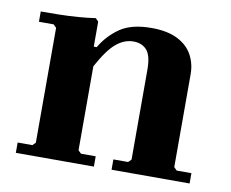

<svg xmlns="http://www.w3.org/2000/svg" viewBox="-61 -566 772 642"><g transform="rotate(10 325.0 -245.0)"><path d="M560 -45 570 -35H620V0H355V-35H405L415 -45V-350Q415 -398 398.5 -416.5Q382 -435 353 -435Q322 -435 294.5 -412Q267 -389 235 -330V-45L245 -35H295V0H30V-35H80L90 -45V-435L80 -445H30V-480Q56 -480 89.5 -480.5Q123 -481 156 -483.5Q189 -486 215 -490L225 -480V-395H235Q258 -435 297 -462.5Q336 -490 405 -490Q459 -490 493.5 -472.5Q528 -455 544 -425.5Q560 -396 560 -360Z"/></g></svg>

Font: Brygada 1918
Style: Regular
Weight: 400
Designer: Mateusz Machalski | Borys Kosmynka | Przemek Hoffer
Foundry: NIEPODLEGLA 2018
Version: Version 3.006